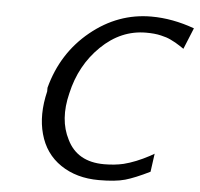

<svg xmlns="http://www.w3.org/2000/svg" viewBox="-52 -766 871 838"><g transform="rotate(5 383.5 -346.5)"><path d="M153 -347V-363Q194 -518 313 -615Q432 -712 578 -712Q671 -712 767 -677L729 -584Q725 -587 711 -596Q697 -605 691.5 -608Q686 -611 673 -617.5Q660 -624 650.5 -627Q641 -630 626.5 -633.5Q612 -637 596 -638.5Q580 -640 561 -640Q451 -640 364.5 -556Q278 -472 250 -347Q221 -230 265 -145Q310 -52 428 -52Q474 -52 513 -61Q565 -74 625 -106L644 -117L633 -37Q568 -5 526 7Q484 19 411 19Q313 19 243.5 -28Q174 -75 151 -160Q128 -243 153 -347Z"/></g></svg>

Font: Coval
Style: Book Italic
Weight: 350
Foundry: Context Ltd
Version: Version 001.000